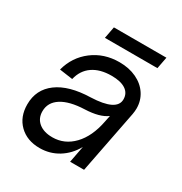

<svg xmlns="http://www.w3.org/2000/svg" viewBox="-156 -760 847 893"><g transform="rotate(30 267.5 -313.5)"><path d="M30 -132Q30 -212 92.5 -258Q155 -304 269 -307Q406 -312 406 -375Q406 -408 379.5 -425.5Q353 -443 304 -443Q242 -443 203 -416Q164 -389 152 -338L81 -348Q101 -424 161.5 -470Q222 -516 304 -516Q356 -516 396 -497Q436 -478 458 -444.5Q480 -411 480 -369Q480 -355 477 -338L411 0H336L353 -89Q325 -39 280 -11.5Q235 16 181 16Q113 16 71.5 -24.5Q30 -65 30 -132ZM207 -57Q272 -57 319 -106Q366 -155 383 -243L390 -277Q352 -248 273 -245Q193 -242 150 -214.5Q107 -187 107 -139Q107 -101 134 -79Q161 -57 207 -57ZM482 -643 470 -580H188L200 -643Z"/></g></svg>

Font: MedMera Sans
Style: Italic
Weight: 400
Italic angle: -11°
Designer: Kasper Nordkvist
Foundry: UNCUT.wtf
Version: Version 1.300